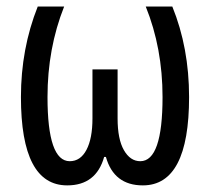

<svg xmlns="http://www.w3.org/2000/svg" viewBox="-20 -556 640 586"><path d="M95.2 -536.1H175.8Q125 -408.2 125 -259.8Q125 -64 192.9 -64Q225.6 -64 243.9 -98.6Q262.2 -133.3 262.2 -194.8V-344.2H338.9V-194.8Q338.9 -131.3 358.2 -97.7Q377.4 -64 408.2 -64Q476.1 -64 476.1 -259.8Q476.1 -409.2 424.8 -536.1H505.9Q557.1 -410.2 557.1 -259.8Q557.1 9.8 416 9.8Q327.6 9.8 303.2 -77.1H297.9Q273.4 9.8 185.1 9.8Q43.9 9.8 43.9 -259.8Q43.9 -407.2 95.2 -536.1Z"/></svg>

Font: Apple Sans Adjectives
Style: Regular
Weight: 400
Monospace: yes
Foundry: Apple Sans Adjectives
Version: Version 0.01